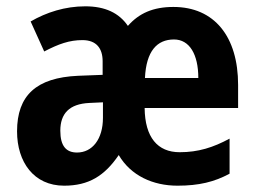

<svg xmlns="http://www.w3.org/2000/svg" viewBox="-20 -578 808 608"><path d="M529 -556C465 -556 420 -536 385 -496C357 -537 313 -558 250 -558C186 -558 127 -539 77 -510L120 -415C166 -439 200 -451 241 -451C286 -451 305 -424 305 -384V-341L227 -338C95 -332 34 -276 34 -162C34 -65 87 10 183 10C261 10 311 -21 356 -87C394 -22 464 10 542 10C610 10 659 -2 707 -28V-139C655 -111 608 -96 549 -96C479 -96 439 -143 438 -236H734V-309C734 -462 659 -556 529 -556ZM531 -453C580 -453 608 -406 608 -331H439C443 -416 477 -453 531 -453ZM263 -252 306 -254V-205C306 -137 272 -95 224 -95C190 -95 171 -115 171 -164C171 -218 199 -249 263 -252Z"/></svg>

Font: Noto Sans Gujarati UI Condensed
Style: Bold
Weight: 700
Width: 3
Designer: Jelle Bosma - Monotype Design Team, Universal Thirst
Foundry: Monotype Imaging Inc.
Version: Version 2.106